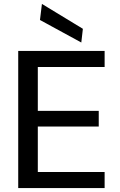

<svg xmlns="http://www.w3.org/2000/svg" viewBox="-20 -960 611 980"><path d="M73 0V-700H514V-618H173V-394H484V-314H173V-82H514V0ZM395 -743 184 -858 194 -940 403 -813Z"/></svg>

Font: DM Sans 16pt Medium
Style: Regular
Weight: 500
Version: Version 4.004;gftools[0.9.30]